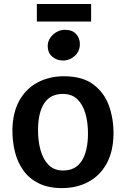

<svg xmlns="http://www.w3.org/2000/svg" viewBox="-20 -954 644 982"><path d="M297 8Q227.5 8 178.8 -16Q130 -40 100 -81.5Q70 -123 56.5 -176.8Q43 -230.5 43.5 -290Q45 -379.5 79.5 -440.5Q114 -501.5 173.2 -532.8Q232.5 -564 307 -564Q400.5 -564 456.5 -522.8Q512.5 -481.5 537 -413.8Q561.5 -346 560.5 -267Q559 -177.5 524.8 -116.2Q490.5 -55 431.5 -23.5Q372.5 8 297 8ZM300.5 -82Q366 -81 398 -131.2Q430 -181.5 430 -272Q430 -327.5 417 -373Q404 -418.5 376.2 -445.8Q348.5 -473 304 -473.5Q238.5 -474.5 206.5 -426.2Q174.5 -378 174.5 -287.5Q174.5 -232 187.5 -185.5Q200.5 -139 228.2 -110.8Q256 -82.5 300.5 -82ZM301.5 -644.5Q270 -644.5 247 -664.5Q224 -684.5 224 -718.5Q224 -741.5 236.8 -760.2Q249.5 -779 269.5 -790.2Q289.5 -801.5 312 -801.5Q349 -801.5 368.8 -780.5Q388.5 -759.5 388.5 -728Q388.5 -692 362.5 -668.2Q336.5 -644.5 301.5 -644.5ZM168.5 -844V-933.5H446V-844Z"/></svg>

Font: Merriweather Sans Medium
Style: Regular
Weight: 500
Designer: Eben Sorkin
Foundry: Eben Sorkin
Version: Version 2.001